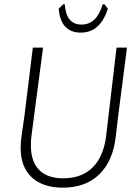

<svg xmlns="http://www.w3.org/2000/svg" viewBox="-20 -858 630 883"><path d="M461 -838 476 -818Q441 -708 352 -708Q259 -708 250 -818L270 -838H278Q284 -745 355 -745Q425 -745 452 -838ZM564 -639 522 -313 513 -235Q501 -120 438 -57.5Q375 5 269 5Q177 5 126 -42.5Q75 -90 75 -178Q75 -207 79 -232L92 -322L131 -639H178L125 -236Q122 -212 122 -189Q122 -115 160 -76.5Q198 -38 271 -38Q355 -38 405.5 -87.5Q456 -137 468 -232L516 -639Z"/></svg>

Font: Alegreya Sans Light
Style: Italic
Weight: 300
Italic angle: -7°
Designer: Juan Pablo del Peral
Foundry: Huerta Tipografica
Version: Version 2.007